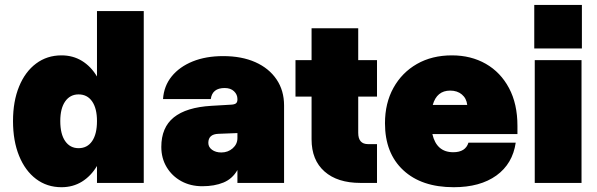

<svg xmlns="http://www.w3.org/2000/svg" viewBox="-20 -745 2430 782"><path d="M565.5 -700V0H375V-69Q350.5 -28 313.8 -5.2Q277 17.5 230.5 17.5Q171.5 17.5 127 -16Q82.5 -49.5 57.8 -110.2Q33 -171 33 -252Q33 -332.5 57.8 -392.8Q82.5 -453 127 -486.2Q171.5 -519.5 230.5 -519.5Q277 -519.5 313.8 -497Q350.5 -474.5 375 -433.5V-700ZM225.5 -252Q225.5 -199 245.5 -170.2Q265.5 -141.5 300 -141.5Q335.5 -141.5 355.2 -170.2Q375 -199 375 -252Q375 -303.5 355.2 -332Q335.5 -360.5 300 -360.5Q265.5 -360.5 245.5 -332Q225.5 -303.5 225.5 -252Z M1137 -315.5V0H947V-52.5Q926.5 -16.5 890 -1.5Q853.5 13.5 804 13.5Q756 13.5 718.2 -7.2Q680.5 -28 658.8 -64.2Q637 -100.5 637 -146.5Q637 -226 688 -267Q739 -308 841 -314L918 -318.5Q934.5 -319 940.8 -323.8Q947 -328.5 947 -339.5V-342Q947 -360 933.2 -373.2Q919.5 -386.5 895 -386.5Q844.5 -386.5 838.5 -341.5H644Q647.5 -394.5 679.2 -433.8Q711 -473 764.8 -494.8Q818.5 -516.5 889 -516.5Q964.5 -516.5 1020 -491.8Q1075.5 -467 1106.2 -421.8Q1137 -376.5 1137 -315.5ZM828.5 -163Q828.5 -146 843.5 -135Q858.5 -124 881.5 -124Q908.5 -124 927.8 -141Q947 -158 947 -182.5V-203L869.5 -200Q828.5 -198.5 828.5 -163Z M1515.5 -158V0H1448Q1354.5 0 1301.8 -46.5Q1249 -93 1249 -177.5V-351.5H1183.5V-500H1249V-630H1439V-500H1515.5V-351.5H1439V-204Q1439 -158 1479 -158Z M1548 -243Q1548 -325 1582.5 -387.2Q1617 -449.5 1678.2 -484.5Q1739.5 -519.5 1820.5 -519.5Q1898.5 -519.5 1958.8 -485Q2019 -450.5 2053.2 -386.2Q2087.5 -322 2087.5 -232.5V-199H1741Q1758 -125 1826 -125Q1876 -125 1888 -164H2080.5Q2068 -78 2001.8 -30.2Q1935.5 17.5 1828 17.5Q1697 17.5 1622.5 -51.8Q1548 -121 1548 -243ZM1813.5 -376Q1759 -376 1742.5 -317.5H1883Q1880 -344.5 1861.2 -360.2Q1842.5 -376 1813.5 -376Z M2156 -725H2350V-547.5H2156ZM2158 -500H2348.5V0H2158Z"/></svg>

Font: Overused Grotesk Black
Style: Regular
Weight: 900
Version: Version 0.004